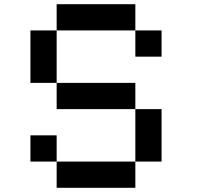

<svg xmlns="http://www.w3.org/2000/svg" viewBox="-20 -895 1040 915"><path d="M125 -750H250V-500H125ZM625 -375H750V-125H625ZM250 -125H625V0H250ZM125 -250H250V-125H125ZM250 -500H625V-375H250ZM625 -750H750V-625H625ZM250 -875H625V-750H250Z"/></svg>

Font: Pixel Operator Mono 8
Style: Regular
Weight: 400
Monospace: yes
Designer: Jayvee Enaguas (HarvettFox96)
Foundry: The Grandoplex Project
Version: Version 1.5.0 (October 25, 2015)